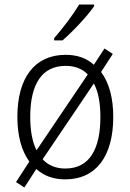

<svg xmlns="http://www.w3.org/2000/svg" viewBox="-20 -785 576 851"><path d="M397 -757V-765H331C304 -720 259 -660 220 -616V-606H257C303 -645 367 -714 397 -757ZM482 -267C482 -349 464 -418 428 -466L480 -546L443 -570L396 -498C364 -527 323 -542 271 -542C135 -542 57 -442 57 -267C57 -184 75 -117 110 -69L51 22L88 46L141 -36C174 -6 216 10 269 10C407 10 482 -94 482 -267ZM114 -267C114 -411 165 -493 271 -493C313 -493 345 -480 369 -455L142 -119C123 -156 114 -207 114 -267ZM425 -267C425 -124 377 -38 269 -38C227 -38 193 -53 169 -79L396 -415C416 -378 425 -327 425 -267Z"/></svg>

Font: Noto Sans SemiCondensed Light
Style: Regular
Weight: 300
Width: 4
Designer: Monotype Design Team
Foundry: Monotype Imaging Inc.
Version: Version 2.013